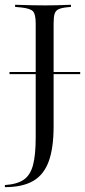

<svg xmlns="http://www.w3.org/2000/svg" viewBox="-39 -591 355 804"><path d="M0.8 -280.6V-289.5H296.8V-280.6ZM110.5 -201.6V-492.7Q110.5 -530.6 99.6 -543.1Q88.7 -555.6 50 -559.7L24.2 -562.1V-571Q36.3 -571 55.2 -570.2Q74.2 -569.4 96.8 -569Q119.4 -568.5 143.5 -568.5H147.6H156.5Q179 -568.5 198 -569Q216.9 -569.4 232.3 -570.2Q247.6 -571 258.1 -571V-562.1L241.9 -560.5Q217.7 -558.1 205.6 -552Q193.5 -546 189.5 -532.7Q185.5 -519.4 185.5 -492.7V-201.6ZM-18.5 192.7V183.9Q32.3 180.6 60.1 161.7Q87.9 142.7 99.2 100.4Q110.5 58.1 110.5 -15.3V-201.6H185.5V-62.1Q185.5 29 164.9 85.1Q144.4 141.1 99.6 166.9Q54.8 192.7 -18.5 192.7Z"/></svg>

Font: Playfair 144pt SemiCondensed Light
Style: Regular
Weight: 300
Width: 4
Designer: Claus Eggers Sørensen
Foundry: Claus Eggers Sørensen
Version: Version 2.203